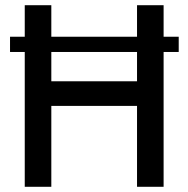

<svg xmlns="http://www.w3.org/2000/svg" viewBox="-20 -717 723 737"><path d="M75 0V-517.5H18.5V-576H75V-697H177V-576H506V-697H608V-576H666V-517.5H608V0H506V-310.5H177V0ZM177 -405H506V-517.5H177Z"/></svg>

Font: HK Grotesk Medium
Style: Regular
Weight: 500
Designer: Alfredo Marco Pradil
Foundry: Hanken Design Co.
Version: Version 3.001;FEAKit 1.0